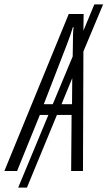

<svg xmlns="http://www.w3.org/2000/svg" viewBox="-86 -781 491 877"><path d="M114 -305 220 -579Q237 -623 247 -657H250Q248 -641 247.5 -621Q247 -601 247 -579L246 -523L155 -305ZM243 -305H195L244 -424ZM241 -256 239 0H293L295 -546L385 -761H345L295 -641L296 -717H228L-66 0H-8L96 -256H135L-3 76H37L174 -256Z"/></svg>

Font: Noto Sans Display Condensed Light
Style: Italic
Weight: 300
Width: 3
Designer: Monotype Design team
Foundry: Monotype Imaging Inc.
Version: 1.000